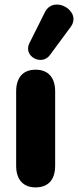

<svg xmlns="http://www.w3.org/2000/svg" viewBox="-20 -803 338 832"><path d="M134 9C190 9 219 -25 219 -85V-407C219 -467 189 -501 134 -501C80 -501 50 -467 50 -407V-85C50 -25 80 9 134 9ZM196 -564 286 -686C338 -755 212 -828 174 -749L107 -615C80 -559 160 -516 196 -564Z"/></svg>

Font: SN Pro Heavy
Style: Regular
Weight: 800
Designer: Tobias Whetton
Foundry: Supernotes
Version: Version 1.001;Glyphs 3.2 (3249)